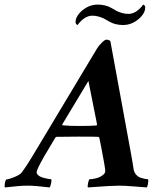

<svg xmlns="http://www.w3.org/2000/svg" viewBox="-81 -821 706 845"><path d="M349.1 -800.8Q384.3 -800.8 410.6 -785.2Q425.8 -776.4 433.1 -772.5Q440.4 -768.6 454.8 -764.2Q469.2 -759.8 483.9 -759.8Q518.6 -759.8 549.3 -800.8Q558.1 -797.9 558.1 -787.1Q558.1 -767.6 539.6 -747.1Q504.9 -710.9 460.4 -710.9Q425.3 -710.9 398.9 -726.6Q383.8 -735.4 376.5 -739.3Q369.1 -743.2 354.7 -747.6Q340.3 -752 325.7 -752Q291 -752 260.3 -710.9Q251.5 -713.9 251.5 -724.6Q251.5 -744.1 270 -764.6Q304.7 -800.8 349.1 -800.8ZM60.1 -130.9 347.2 -609.4Q354 -620.1 367.2 -633.3Q380.4 -646.5 387.2 -646.5Q393.1 -646.5 398.4 -644.3Q403.8 -642.1 404.8 -639.6L495.6 -144.5Q499 -127.9 502.4 -105.5Q505.9 -83 507.3 -74.2Q510.3 -60.5 519.3 -51Q528.3 -41.5 540 -38.1Q551.8 -34.7 558.6 -33.4Q565.4 -32.2 570.8 -32.2Q572.8 -25.9 570.3 -12.5Q567.9 1 564.9 3.9Q556.6 3.4 512.5 -0.2Q468.3 -3.9 444.8 -3.9Q426.3 -3.9 400.4 -2.4Q374.5 -1 344.7 1.2Q314.9 3.4 306.2 3.9Q303.2 0.5 306.6 -15.9Q310.1 -32.2 314 -32.2Q327.1 -32.2 343.8 -36.9Q360.4 -41.5 370.6 -49.8Q380.9 -57.1 382.3 -66.4Q383.3 -70.3 376.7 -107.4Q370.1 -144.5 363.3 -179.7L356 -214.8Q354 -218.8 351.1 -218.8Q334 -219.7 264.2 -219.7Q201.7 -219.7 169.4 -218.8Q164.1 -218.8 161.6 -213.9Q128.4 -159.2 112.8 -131.8Q82 -77.1 80.6 -65.4Q79.1 -56.6 87.4 -49.6Q95.7 -42.5 108.2 -39.1Q120.6 -35.6 130.4 -33.9Q140.1 -32.2 144 -32.2Q147 -27.3 143.8 -13.4Q140.6 0.5 137.2 3.9Q74.7 -3.9 40.5 -3.9Q5.4 -3.9 -59.1 3.9Q-61.5 1.5 -60.1 -11Q-58.6 -23.4 -54.2 -31.2Q-43.9 -31.2 -18.3 -41.5Q7.3 -51.8 15.1 -62.5Q33.2 -86.4 60.1 -130.9ZM308.1 -464.8 192.9 -273.4Q192.9 -269.5 194.8 -269.5Q221.2 -266.6 269 -266.6Q314 -266.6 342.3 -268.6Q343.3 -268.6 344.2 -269.5Q345.2 -271.5 345.7 -272.5L346.2 -273.4Z"/></svg>

Font: Amiri
Style: Bold Slanted
Weight: 700
Italic angle: 9°
Designer: Khaled Hosny
Version: Version 000.107